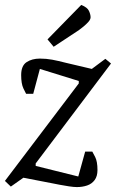

<svg xmlns="http://www.w3.org/2000/svg" viewBox="-37 -751 471 780"><path d="M275 9Q263 9 243 6Q223 3 205 -0.5Q187 -4 177 -6L58 -29L7 7L-17 -16L283 -412V-422L125 -471L98 -370H69Q67 -373 58 -392Q49 -411 49 -446Q49 -484 71 -498.5Q93 -513 125 -513Q151 -513 175 -508.5Q199 -504 230 -496L336 -471L391 -512L414 -493L108 -87V-77L281 -34L309 -135H338Q340 -132 349.5 -113.5Q359 -95 359 -60Q359 -35 347.5 -19.5Q336 -4 317 2.5Q298 9 275 9ZM181 -561 156 -591 293 -731Q318 -721 324.5 -706.5Q331 -692 331 -681Q331 -672 322 -662Q313 -652 302 -643Q291 -634 284 -629Z"/></svg>

Font: Faustina Light
Style: Italic
Weight: 300
Italic angle: -8°
Designer: Alfonso Garcia
Foundry: http://www.omnibus-type.com
Version: Version 1.200